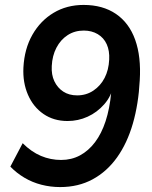

<svg xmlns="http://www.w3.org/2000/svg" viewBox="-20 -749 616 779"><path d="M224 10Q185 10 148 0.5Q111 -9 79 -28Q47 -47 22 -73L72 -168Q107 -133 146 -116.5Q185 -100 228 -100Q270 -100 304.5 -118.5Q339 -137 365.5 -172Q392 -207 408.5 -257.5Q425 -308 431 -372L434 -405L441 -404Q432 -359 403 -326Q374 -293 335.5 -275.5Q297 -258 254 -258Q198 -258 156.5 -286.5Q115 -315 93.5 -364.5Q72 -414 75 -475Q79 -551 111.5 -608Q144 -665 197.5 -697Q251 -729 319 -729Q397 -729 450.5 -692.5Q504 -656 528.5 -587.5Q553 -519 547 -423Q542 -327 519 -247.5Q496 -168 455 -110.5Q414 -53 356 -21.5Q298 10 224 10ZM293 -362Q330 -362 359 -381.5Q388 -401 404.5 -433Q421 -465 423 -507Q425 -543 413 -569.5Q401 -596 376.5 -610.5Q352 -625 320 -625Q283 -625 254.5 -606.5Q226 -588 209 -555.5Q192 -523 190 -481Q188 -446 200.5 -419.5Q213 -393 236.5 -377.5Q260 -362 293 -362Z"/></svg>

Font: Nunitoga
Style: Bold Italic
Weight: 700
Italic angle: -9°
Designer: Vernon Adams
Foundry: Vernon Adams
Version: Version 1.0